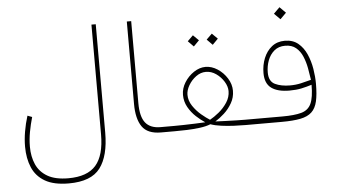

<svg xmlns="http://www.w3.org/2000/svg" viewBox="-57 -746 1911 1088"><g transform="rotate(-5 898.5 -202.5)"><path d="M522.5 -27.3Q522.5 105.5 471.2 173.8Q419.9 242.2 292.5 242.2Q207.5 242.2 157.2 212.9Q106.9 183.6 85 131.8Q63 80.1 63 13.2Q63 -28.3 70.6 -72.8Q78.1 -117.2 91.8 -160.6L117.7 -150.9Q106 -110.4 98.1 -67.9Q90.3 -25.4 90.3 16.1Q90.3 72.3 109.9 116.7Q129.4 161.1 173.8 187Q218.3 212.9 292.5 212.9Q400.4 212.9 449.2 156.7Q498 100.6 498 -18.6V-643.1H522.5Z M699.2 -643.1H724.1V-176.3Q724.1 -99.6 751.7 -64.9Q779.3 -30.3 837.4 -30.3H867.2V0H837.4Q761.2 0 730.2 -44.9Q699.2 -89.8 699.2 -174.3Z M1172.9 -532.7 1204.6 -501.5 1172.9 -469.2 1141.1 -501.5ZM1065.4 -532.7 1097.2 -501.5 1065.4 -469.2 1033.7 -501.5ZM1264.2 -200.2Q1264.2 -162.1 1245.8 -130.1Q1227.5 -98.1 1201.2 -74.2Q1174.8 -50.3 1149.9 -35.2Q1170.9 -34.2 1203.6 -33Q1236.3 -31.7 1268.1 -31Q1299.8 -30.3 1317.4 -30.3H1364.7V0H1318.8Q1289.6 0 1252.9 -1.7Q1216.3 -3.4 1181.2 -8.1Q1146 -12.7 1120.1 -22Q1094.7 -11.7 1058.3 -7.1Q1022 -2.4 984.4 -1.2Q946.8 0 916 0H847.7V-30.3H916Q935.5 -30.3 968.3 -31Q1001 -31.7 1035.2 -33Q1069.3 -34.2 1092.3 -35.6Q1068.4 -50.8 1042.2 -75Q1016.1 -99.1 998 -131.1Q980 -163.1 980 -201.2Q980 -237.8 1001 -271.5Q1022 -305.2 1054.4 -326.7Q1086.9 -348.1 1120.6 -348.1Q1155.8 -348.1 1188.7 -326.7Q1221.7 -305.2 1242.9 -271.2Q1264.2 -237.3 1264.2 -200.2ZM1120.6 -319.8Q1090.3 -319.8 1064 -300.3Q1037.6 -280.8 1021.5 -252.9Q1005.4 -225.1 1005.4 -199.2Q1005.4 -166 1025.6 -135.7Q1045.9 -105.5 1073.2 -82.5Q1100.6 -59.6 1120.6 -47.4Q1144 -60.1 1171.9 -82.8Q1199.7 -105.5 1219.5 -135.7Q1239.3 -166 1239.3 -200.2Q1239.3 -226.6 1222.4 -254.2Q1205.6 -281.7 1178.5 -300.8Q1151.4 -319.8 1120.6 -319.8Z M1567.9 -648.4 1602.1 -614.3 1567.9 -580.1 1533.7 -614.3ZM1530.8 -30.3Q1599.6 -30.3 1638.9 -41.3Q1678.2 -52.2 1694.6 -87.4Q1710.9 -122.6 1710.9 -194.8Q1681.2 -185.5 1651.9 -179.2Q1622.6 -172.9 1583.5 -172.9Q1516.6 -172.9 1481 -199Q1445.3 -225.1 1445.3 -284.2Q1445.3 -330.1 1461.2 -369.1Q1477.1 -408.2 1507.3 -432.4Q1537.6 -456.5 1581.1 -456.5Q1627 -456.5 1657 -431.6Q1687 -406.7 1704.3 -367.4Q1721.7 -328.1 1729 -283.4Q1736.3 -238.8 1736.3 -198.7Q1736.3 -137.7 1727.3 -98.6Q1718.3 -59.6 1695.3 -38.1Q1672.4 -16.6 1630.9 -8.3Q1589.4 0 1524.9 0H1345.2V-30.3ZM1589.8 -201.7Q1622.1 -201.7 1651.9 -208.5Q1681.6 -215.3 1710 -223.1Q1705.6 -254.9 1699 -290.3Q1692.4 -325.7 1679.2 -357.2Q1666 -388.7 1642.3 -408.4Q1618.7 -428.2 1580.6 -428.2Q1543.5 -428.2 1518.8 -407.5Q1494.1 -386.7 1481.9 -354.2Q1469.7 -321.8 1469.7 -285.6Q1469.7 -234.9 1504.4 -218.3Q1539.1 -201.7 1589.8 -201.7Z"/></g></svg>

Font: Vazirmatn UI Thin
Style: Regular
Weight: 100
Designer: Saber Rastikerdar
Foundry: Saber Rastikerdar
Version: Version 33.003